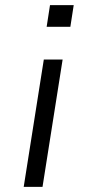

<svg xmlns="http://www.w3.org/2000/svg" viewBox="-20 -725 334 745"><path d="M161 -621 174 -705H266L253 -621ZM72 0 150 -494H223L145 0Z"/></svg>

Font: Nunito Sans 7pt SemiExpanded Light
Style: Italic
Weight: 300
Width: 6
Italic angle: -9°
Designer: Vernon Adams
Foundry: Vernon Adams
Version: Version 3.101;gftools[0.9.27]